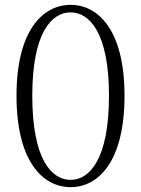

<svg xmlns="http://www.w3.org/2000/svg" viewBox="-20 -757 582 791"><path d="M271 14C386 14 493 -92 493 -363C493 -631 386 -737 271 -737C156 -737 48 -631 48 -363C48 -92 156 14 271 14ZM271 -16C192 -16 113 -101 113 -363C113 -621 192 -706 271 -706C349 -706 429 -621 429 -363C429 -101 349 -16 271 -16Z"/></svg>

Font: Noto Serif TC ExtraLight
Style: Regular
Weight: 200
Designer: Ryoko NISHIZUKA 西塚涼子 (kana & ideographs); Frank Grießhammer (Latin, Greek & Cyrillic); Wenlong ZHANG 张文龙 (bopomofo); San
Foundry: Adobe
Version: Version 2.001;hotconv 1.1.0;makeotfexe 2.6.0